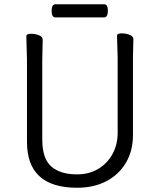

<svg xmlns="http://www.w3.org/2000/svg" viewBox="-20 -866 750 904"><path d="M181 -680 179 -584V-210Q179 -119 221.5 -82Q264 -45 343 -45Q399 -45 442 -70.5Q485 -96 509.5 -140.5Q534 -185 534 -242V-595L531 -697Q531 -709 552 -709Q573 -709 590.5 -702Q608 -695 608 -682L606 -594V-230Q606 -156 573 -100Q540 -44 481 -13Q422 18 343 18Q107 18 107 -198V-586L104 -695Q104 -707 125 -707Q146 -707 163.5 -700Q181 -693 181 -680ZM469 -784H241Q223 -784 223 -815Q223 -846 242 -846H470Q488 -846 488 -815Q488 -784 469 -784Z"/></svg>

Font: LXGW WenKai Lite
Style: Regular
Weight: 400
Designer: LXGW / Fontworks Inc.
Foundry: LXGW / Fontworks Inc.
Version: Version 1.511; March 25, 2025